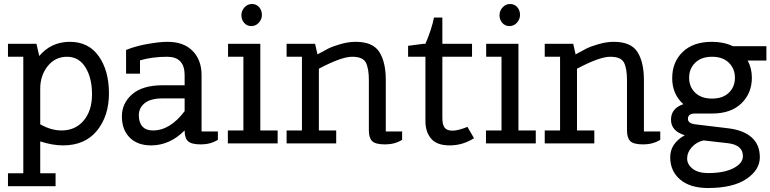

<svg xmlns="http://www.w3.org/2000/svg" viewBox="-20 -720 3868 964"><path d="M20 -435V-500H163L177 -439Q237 -510 331 -510Q425 -510 476 -437.5Q527 -365 527 -251.5Q527 -138 467 -64Q407 10 296 10Q244 10 182 -10V150H259V215H20V150H97V-435ZM182 -275V-96Q236 -65 289 -65Q358 -65 400 -114.5Q442 -164 442 -246.5Q442 -329 409 -382Q376 -435 316.5 -435Q257 -435 219.5 -388Q182 -341 182 -275Z M739 10Q670 10 631 -29.5Q592 -69 592 -135.5Q592 -202 644 -247Q696 -292 798 -292H907V-343Q907 -435 819 -435Q745 -435 683 -417V-350H613V-469Q658 -488 719.5 -499Q781 -510 822 -510Q902 -510 947 -464.5Q992 -419 992 -343V-60H1074V-18Q1037 5 989 5Q941 5 924 -11Q907 -27 907 -65Q832 10 739 10ZM748 -65Q834 -65 907 -162V-226H797Q736 -226 706.5 -202Q677 -178 677 -141.5Q677 -105 695 -85Q713 -65 748 -65Z M1125 -435V-500H1287V-65H1374V0H1124V-65H1202V-435ZM1242 -589Q1220 -589 1206 -605Q1192 -621 1192 -643.5Q1192 -666 1207.5 -683Q1223 -700 1245 -700Q1267 -700 1281 -684Q1295 -668 1295 -645.5Q1295 -623 1279.5 -606Q1264 -589 1242 -589Z M1581 -65H1668V0H1419V-65H1496V-435H1419V-500H1562L1574 -447Q1608 -466 1629 -476.5Q1650 -487 1689.5 -498.5Q1729 -510 1766 -510Q1852 -510 1884.5 -459Q1917 -408 1917 -318V-60H1999V-18Q1962 5 1913.5 5Q1865 5 1848.5 -11.5Q1832 -28 1832 -65V-318Q1832 -376 1817 -405.5Q1802 -435 1748 -435Q1694 -435 1581 -375Z M2029 -435V-490L2106 -500H2116Q2148 -575 2159 -632H2201V-500H2350V-435H2201V-128Q2201 -94 2212.5 -79Q2224 -64 2252 -64Q2280 -64 2327 -83L2360 -26Q2303 10 2238 10Q2173 10 2144.5 -24Q2116 -58 2116 -112V-435Z M2421 -435V-500H2583V-65H2670V0H2420V-65H2498V-435ZM2538 -589Q2516 -589 2502 -605Q2488 -621 2488 -643.5Q2488 -666 2503.5 -683Q2519 -700 2541 -700Q2563 -700 2577 -684Q2591 -668 2591 -645.5Q2591 -623 2575.5 -606Q2560 -589 2538 -589Z M2877 -65H2964V0H2715V-65H2792V-435H2715V-500H2858L2870 -447Q2904 -466 2925 -476.5Q2946 -487 2985.5 -498.5Q3025 -510 3062 -510Q3148 -510 3180.5 -459Q3213 -408 3213 -318V-60H3295V-18Q3258 5 3209.5 5Q3161 5 3144.5 -11.5Q3128 -28 3128 -65V-318Q3128 -376 3113 -405.5Q3098 -435 3044 -435Q2990 -435 2877 -375Z M3535 224Q3445 224 3395 181.5Q3345 139 3345 69.5Q3345 0 3418 -41Q3349 -62 3349 -119Q3349 -176 3411 -197Q3355 -247 3355 -327.5Q3355 -408 3407.5 -459Q3460 -510 3555 -510Q3614 -510 3660 -488H3828V-416H3734Q3755 -377 3755 -330Q3755 -252 3702.5 -201Q3650 -150 3555 -150H3469Q3434 -150 3434 -123Q3434 -101 3469 -96L3635 -76Q3712 -67 3753.5 -30.5Q3795 6 3795 69.5Q3795 133 3727.5 178.5Q3660 224 3535 224ZM3555 -435Q3501 -435 3470.5 -405Q3440 -375 3440 -329.5Q3440 -284 3470.5 -254.5Q3501 -225 3555 -225Q3609 -225 3639.5 -254.5Q3670 -284 3670 -329.5Q3670 -375 3639.5 -405Q3609 -435 3555 -435ZM3535 149Q3615 149 3662.5 124.5Q3710 100 3710 64Q3710 8 3635 -1L3512 -15Q3477 -7 3453.5 19Q3430 45 3430 75.5Q3430 106 3458 127.5Q3486 149 3535 149Z"/></svg>

Font: Cherry Swash
Style: Regular
Weight: 400
Designer: Kasatkina Nataliya
Foundry: Nataliya Kasatkina
Version: Version 1.001